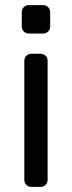

<svg xmlns="http://www.w3.org/2000/svg" viewBox="-20 -730 281 750"><path d="M65 0ZM166 -27Q166 -16 158 -8Q150 0 139 0H102Q91 0 83 -8Q75 -16 75 -27V-493Q75 -504 83 -512Q91 -520 102 -520H139Q150 -520 158 -512Q166 -504 166 -493ZM176 -626Q176 -615 168 -607Q160 -599 149 -599H92Q81 -599 73 -607Q65 -615 65 -626V-683Q65 -694 73 -702Q81 -710 92 -710H149Q160 -710 168 -702Q176 -694 176 -683Z"/></svg>

Font: Rubik
Style: Regular
Weight: 400
Designer: Hubert & Fischer
Foundry: Hubert & Fischer
Version: Version 1.002; ttfautohint (v1.6)